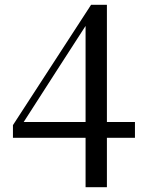

<svg xmlns="http://www.w3.org/2000/svg" viewBox="-20 -763 606 801"><path d="M337 18V-210V-225V-678H325L361 -692L217 -469L66 -234L74 -269V-254H543V-188H34V-241L360 -743H426V18Z"/></svg>

Font: Noto Serif SC ExtraLight Medium
Style: Regular
Weight: 500
Version: Version 2.002-H1;hotconv 1.1.0;makeotfexe 2.6.0